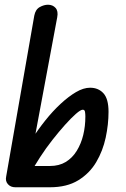

<svg xmlns="http://www.w3.org/2000/svg" viewBox="-20 -792 533 812"><path d="M191 0H67V-90H191Q230 -90 258 -107Q286 -124 304.5 -154Q323 -184 332 -221Q341 -258 341 -299Q341 -310 339.5 -319Q338 -328 330 -328Q321 -328 301 -310.5Q281 -293 255 -264Q229 -235 201.5 -200Q174 -165 150 -128Q126 -91 109 -59H67V-118Q86 -158 113 -200.5Q140 -243 171.5 -282.5Q203 -322 236.5 -353Q270 -384 301.5 -402.5Q333 -421 361 -421Q396 -421 417.5 -397.5Q439 -374 439 -319Q439 -266 427 -210Q415 -154 387 -106.5Q359 -59 311 -29.5Q263 0 191 0ZM45 0Q25 0 13.5 -13Q2 -26 6 -45L125 -726Q130 -752 148 -762Q166 -772 183 -772Q203 -772 215 -758.5Q227 -745 222 -719L110 -119L113 0Z"/></svg>

Font: Edu QLD Beginner SemiBold
Style: Regular
Weight: 600
Designer: Tina and Corey Anderson
Foundry: Google for Education
Version: Version 1.003